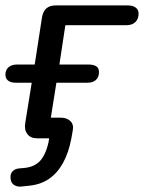

<svg xmlns="http://www.w3.org/2000/svg" viewBox="-24 -507 531 708"><path d="M53 181Q38 182 27 174.5Q16 167 15 151Q13 134 22.5 124.5Q32 115 47 114L69 112Q111 107 131.5 76.5Q152 46 159 -6L177 3H112Q89 3 77 -12.5Q65 -28 69 -53L93 -202H34Q15 -202 5.5 -210Q-4 -218 -4 -232Q-4 -249 7.5 -259Q19 -269 38 -269H104L131 -444Q135 -466 147.5 -476.5Q160 -487 181 -487H446Q466 -487 476.5 -479Q487 -471 487 -457Q487 -437 475 -425.5Q463 -414 442 -414H217L195 -269H303Q321 -269 331 -262.5Q341 -256 341 -241Q341 -223 330 -212.5Q319 -202 299 -202H184L158 -39L144 -73H201Q223 -73 236 -60Q249 -47 244 -24L239 4Q229 57 208 94.5Q187 132 156 153Q125 174 82 178Z"/></svg>

Font: Nunito Medium
Style: Italic
Weight: 500
Designer: Vernon Adams
Foundry: Vernon Adams
Version: Version 3.601